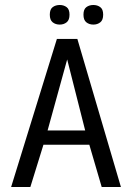

<svg xmlns="http://www.w3.org/2000/svg" viewBox="-20 -746 502 766"><path d="M462.4 0H385.7L336.4 -168.5H153.3L101.1 0H24.4L207 -590.8H288.6ZM319.8 -225.6 248 -508.8 169.9 -225.6ZM391.6 -687.5Q391.6 -666 380.1 -657Q368.7 -647.9 352.5 -647.9Q335.9 -647.9 324.5 -657Q313 -666 313 -687.5Q313 -709 324.5 -717.5Q335.9 -726.1 352.5 -726.1Q368.7 -726.1 380.1 -717.5Q391.6 -709 391.6 -687.5ZM257.3 -687.5Q257.3 -666 245.8 -657Q234.4 -647.9 218.3 -647.9Q201.7 -647.9 190.2 -657Q178.7 -666 178.7 -687.5Q178.7 -709 190.2 -717.5Q201.7 -726.1 218.3 -726.1Q234.4 -726.1 245.8 -717.5Q257.3 -709 257.3 -687.5Z"/></svg>

Font: Meera
Style: Regular
Weight: 400
Designer: Hussain KH and Suresh P for Swathanthra Malayalam Computing (SMC)
Version: 7.0.0+20160512